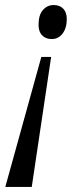

<svg xmlns="http://www.w3.org/2000/svg" viewBox="-20 -563 320 762"><path d="M133 -464Q133 -504 150.5 -523.5Q168 -543 193 -543Q217 -543 231 -528.5Q245 -514 245 -487Q245 -452 228.5 -430Q212 -408 185 -408Q162 -408 147.5 -422.5Q133 -437 133 -464ZM144 -337H183L106 179H1Z"/></svg>

Font: Noto Serif Cond
Style: Italic
Weight: 400
Width: 3
Italic angle: -12°
Designer: Monotype Design Team
Foundry: Monotype Imaging Inc.
Version: Version 1.001